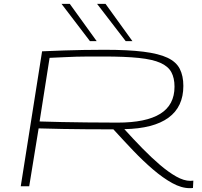

<svg xmlns="http://www.w3.org/2000/svg" viewBox="-20 -969 1051 999"><path d="M88 0 199 -702Q263 -705 314 -706.5Q365 -708 414 -709Q463 -710 523 -710Q646 -710 726 -700Q806 -690 851.5 -668.5Q897 -647 915.5 -610.5Q934 -574 934 -522Q934 -413 856.5 -356.5Q779 -300 627 -297Q674 -245 721 -197Q768 -149 812.5 -111Q857 -73 897 -50.5Q937 -28 970 -28Q973 -28 978 -28.5Q983 -29 986 -29L984 9Q980 10 974.5 10Q969 10 967 10Q924 10 876 -16.5Q828 -43 776.5 -87Q725 -131 673 -185.5Q621 -240 570 -296Q495 -296 431 -296.5Q367 -297 306.5 -298Q246 -299 181 -301L132 0ZM592 -331Q740 -331 814 -377Q888 -423 888 -518Q888 -563 871.5 -593.5Q855 -624 814.5 -642Q774 -660 702.5 -667.5Q631 -675 519 -675Q474 -675 440.5 -675Q407 -675 377 -674Q347 -673 314.5 -671.5Q282 -670 238 -668L186 -337Q242 -335 300.5 -334Q359 -333 430 -332Q501 -331 592 -331ZM448 -755 300 -949H343L483 -755ZM634 -755 485 -949H529L669 -755Z"/></svg>

Font: Georama ExtraExtended ExtraLight
Style: Italic
Weight: 200
Width: 8
Italic angle: -9°
Designer: Jean-Baptiste Levee
Foundry: Production Type
Version: Version 1.000